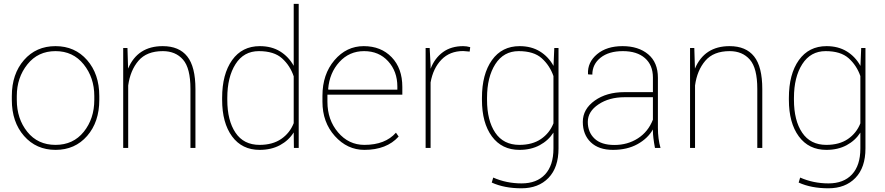

<svg xmlns="http://www.w3.org/2000/svg" viewBox="-20 -782 4679 1015"><path d="M68.8 -253.9Q68.8 -154.3 124.3 -85.2Q179.7 -16.1 273.4 -16.1Q367.2 -16.1 422.9 -85.4Q478.5 -154.8 478.5 -253.9V-274.4Q478.5 -371.6 422.4 -441.7Q366.2 -511.7 273.4 -511.7Q180.7 -511.7 124.8 -441.7Q68.8 -371.6 68.8 -274.4ZM42.5 -274.4Q42.5 -390.6 106.7 -464.4Q170.9 -538.1 273.4 -538.1Q376 -538.1 440.4 -464.4Q504.9 -390.6 504.9 -274.4V-253.9Q504.9 -137.2 440.7 -63.5Q376.5 10.3 273.9 10.3Q171.4 10.3 106.9 -63.5Q42.5 -137.2 42.5 -253.9Z M840.3 -538.1Q926.8 -538.1 970 -483.6Q1013.2 -429.2 1013.2 -311V0H986.8V-312Q986.8 -421.9 947.5 -466.8Q908.2 -511.7 840.8 -511.7Q755.4 -511.7 711.9 -460.7Q668.5 -409.7 657.7 -330.1V0H631.3V-528.3H653.8L657.2 -419.4Q707.5 -538.1 840.3 -538.1Z M1181.6 -254.4Q1181.6 -145 1224.9 -80.6Q1268.1 -16.1 1352.1 -16.1Q1420.9 -16.1 1466.6 -47.4Q1512.2 -78.6 1532.7 -130.9V-378.4Q1513.7 -435.1 1471.2 -473.4Q1428.7 -511.7 1348.6 -511.7Q1268.6 -511.7 1225.1 -443.1Q1181.6 -374.5 1181.6 -264.6ZM1154.3 -264.6Q1154.3 -390.1 1207 -464.1Q1259.8 -538.1 1353.5 -538.1Q1415.5 -538.1 1460.7 -510.3Q1505.9 -482.4 1532.7 -434.1V-761.7H1559.1V0H1533.7L1532.7 -82Q1506.3 -39.6 1460.2 -14.6Q1414.1 10.3 1352.5 10.3Q1259.3 10.3 1206.8 -61Q1154.3 -132.3 1154.3 -254.4Z M1714.8 -311 1716.3 -308.1H2080.6V-324.2Q2080.6 -404.8 2031.7 -458.3Q1982.9 -511.7 1904.8 -511.7Q1826.7 -511.7 1774.2 -454.3Q1721.7 -397 1714.8 -311ZM1684.6 -244.1V-275.4Q1684.6 -389.2 1748 -463.6Q1811.5 -538.1 1902.8 -538.1Q1994.1 -538.1 2050.5 -479.5Q2106.9 -420.9 2106.9 -322.3V-281.7H1710.9V-244.1Q1710.9 -148.4 1767.1 -82.3Q1823.2 -16.1 1906.2 -16.1Q2016.6 -16.1 2073.2 -80.6L2087.4 -60.1Q2023.9 10.3 1906.2 10.3Q1815.9 10.3 1750.2 -62.7Q1684.6 -135.7 1684.6 -244.1Z M2256.3 0H2230V-528.3H2251.5L2256.3 -436.5V-418.5Q2278.3 -475.1 2321.8 -506.6Q2365.2 -538.1 2428.7 -538.1Q2446.8 -538.1 2465.8 -532.7L2462.9 -509.3L2428.7 -512.2Q2357.9 -512.2 2313.7 -466.6Q2269.5 -420.9 2256.3 -346.2Z M2554.7 -254.4Q2554.7 -145 2598.1 -80.6Q2641.6 -16.1 2725.6 -16.1Q2794.4 -16.1 2839.8 -47.1Q2885.3 -78.1 2905.8 -129.9V-379.9Q2886.2 -436 2844 -473.9Q2801.8 -511.7 2722.2 -511.7Q2642.6 -511.7 2598.6 -443.1Q2554.7 -374.5 2554.7 -264.6ZM2905.8 2.9V-81.1Q2878.9 -39.1 2833 -14.4Q2787.1 10.3 2726.1 10.3Q2632.8 10.3 2580.3 -61Q2527.8 -132.3 2527.8 -254.4V-264.6Q2527.8 -390.1 2580.6 -464.1Q2633.3 -538.1 2727.1 -538.1Q2788.6 -538.1 2834 -510.3Q2879.4 -482.4 2906.2 -433.6L2910.2 -528.3H2932.6V2.9Q2932.6 103.5 2879.6 158.4Q2826.7 213.4 2736.3 213.4Q2646 213.4 2579.6 183.1L2587.4 156.7Q2657.2 187.5 2737.3 187.5Q2817.4 187.5 2861.6 139.9Q2905.8 92.3 2905.8 2.9Z M3431.6 -149.4V-268.1H3282.2Q3200.2 -268.1 3143.8 -230.2Q3087.4 -192.4 3087.4 -137.7Q3087.4 -83 3123 -49.3Q3158.7 -15.6 3228 -15.6Q3297.4 -15.6 3351.8 -50.3Q3406.2 -85 3431.6 -149.4ZM3431.6 -89.4V-97.7Q3404.3 -49.8 3349.9 -19.8Q3295.4 10.3 3220.2 10.3Q3145 10.3 3103 -30Q3061 -70.3 3061 -137.7Q3061 -205.1 3123.8 -250Q3186.5 -294.9 3280.8 -294.9H3431.6V-372.1Q3431.6 -438 3389.4 -474.9Q3347.2 -511.7 3272.9 -511.7Q3198.7 -511.7 3155 -477.1Q3111.3 -442.4 3111.3 -387.7L3089.4 -388.7L3088.4 -391.1Q3085.4 -452.6 3136.2 -495.4Q3187 -538.1 3271 -538.1Q3355 -538.1 3406.5 -495.1Q3458 -452.1 3458 -371.1V-106.4Q3458 -48.3 3471.7 0H3442.4Q3431.6 -58.6 3431.6 -89.4Z M3836.9 -538.1Q3923.3 -538.1 3966.6 -483.6Q4009.8 -429.2 4009.8 -311V0H3983.4V-312Q3983.4 -421.9 3944.1 -466.8Q3904.8 -511.7 3837.4 -511.7Q3752 -511.7 3708.5 -460.7Q3665 -409.7 3654.3 -330.1V0H3627.9V-528.3H3650.4L3653.8 -419.4Q3704.1 -538.1 3836.9 -538.1Z M4177.2 -254.4Q4177.2 -145 4220.7 -80.6Q4264.2 -16.1 4348.1 -16.1Q4417 -16.1 4462.4 -47.1Q4507.8 -78.1 4528.3 -129.9V-379.9Q4508.8 -436 4466.6 -473.9Q4424.3 -511.7 4344.7 -511.7Q4265.1 -511.7 4221.2 -443.1Q4177.2 -374.5 4177.2 -264.6ZM4528.3 2.9V-81.1Q4501.5 -39.1 4455.6 -14.4Q4409.7 10.3 4348.6 10.3Q4255.4 10.3 4202.9 -61Q4150.4 -132.3 4150.4 -254.4V-264.6Q4150.4 -390.1 4203.1 -464.1Q4255.9 -538.1 4349.6 -538.1Q4411.1 -538.1 4456.5 -510.3Q4502 -482.4 4528.8 -433.6L4532.7 -528.3H4555.2V2.9Q4555.2 103.5 4502.2 158.4Q4449.2 213.4 4358.9 213.4Q4268.6 213.4 4202.1 183.1L4210 156.7Q4279.8 187.5 4359.9 187.5Q4439.9 187.5 4484.1 139.9Q4528.3 92.3 4528.3 2.9Z"/></svg>

Font: Roboto-Thin
Style: Regular
Weight: 250
Designer: Google
Version: Version 1.100141; 2013; ttfautohint (v0.94.14-c901) -l 8 -r 